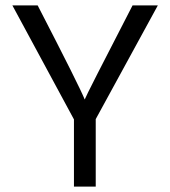

<svg xmlns="http://www.w3.org/2000/svg" viewBox="-20 -694 633 714"><path d="M336 0H255V-250L26 -674H120Q277 -370 295 -324Q300 -339 473 -674H567L336 -251Z"/></svg>

Font: Hind Mysuru
Style: Regular
Weight: 400
Designer: Manushi Parikh, Hitesh Malaviya
Foundry: Indian Type Foundry
Version: Version 0.703;PS 1.0;hotconv 1.0.86;makeotf.lib2.5.63406